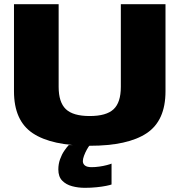

<svg xmlns="http://www.w3.org/2000/svg" viewBox="-20 -695 870 920"><path d="M410 3.5Q592 3.5 682.5 -56.5Q773 -116.5 773 -257.5V-675H559V-279Q559 -204 524.2 -171.5Q489.5 -139 410 -139Q330 -139 295.5 -172Q261 -205 261 -279V-675H47V-257.5Q47 -116.5 137.2 -56.5Q227.5 3.5 410 3.5ZM387 205Q416 205 442.8 202.2Q469.5 199.5 489 195.5Q508.5 191.5 514.5 189V89Q507.5 92 491.5 96.2Q475.5 100.5 456 103.2Q436.5 106 419 106Q397 106 387 98Q377 90 377 77Q377 66.5 382.5 51.5Q388 36.5 396 22Q404 7.5 410.5 0H309.5Q300 10 288 27.5Q276 45 267.8 68Q259.5 91 259.5 117Q259.5 151.5 278 170.5Q296.5 189.5 325.5 197.2Q354.5 205 387 205Z"/></svg>

Font: Anybody SemiExpanded ExtraBold
Style: Regular
Weight: 800
Width: 6
Version: Version 1.113;gftools[0.9.25]